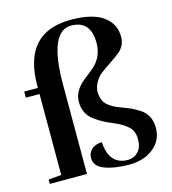

<svg xmlns="http://www.w3.org/2000/svg" viewBox="-116 -874 875 978"><g transform="rotate(-15 321.5 -385.0)"><path d="M265 -72Q265 -100 284.5 -118Q304 -136 339 -137Q346 -15 446 -15Q476 -15 498.5 -37.5Q521 -60 521 -104Q521 -148 494.5 -171.5Q468 -195 428 -212Q388 -229 369.5 -239Q351 -249 326 -267Q279 -302 279 -365Q279 -423 337 -469Q361 -488 386 -508Q444 -556 444 -632Q444 -751 341 -751Q224 -751 224 -470V0H28V-23L96 -29V-456H24V-488H96V-499Q96 -780 347 -780Q461 -780 517 -739.5Q573 -699 573 -630Q573 -588 542 -558Q521 -540 483.5 -515Q446 -490 430 -477.5Q414 -465 399 -440Q384 -415 384 -386Q387 -343 409.5 -321.5Q432 -300 472.5 -285Q513 -270 531.5 -261.5Q550 -253 576 -236Q624 -202 624 -136.5Q624 -71 573.5 -30.5Q523 10 445.5 10Q368 10 316.5 -9.5Q265 -29 265 -72Z"/></g></svg>

Font: Rufina
Style: Bold
Weight: 700
Designer: Martin Sommaruga
Foundry: Martin Sommaruga
Version: Version 1.001